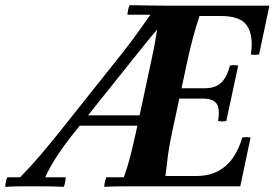

<svg xmlns="http://www.w3.org/2000/svg" viewBox="-76 -722 1064 744"><path d="M863 -189Q879 -192 895 -189L855 0H477Q443 0 403 0Q363 0 328 2Q328 -6 330.5 -17Q333 -28 336 -35H404Q419 -77 430 -121Q441 -165 451 -210L511 -490Q518 -521 523.5 -551.5Q529 -582 533 -607Q521 -594 509.5 -580Q498 -566 485 -550L213 -210Q176 -164 148 -122Q120 -80 99 -35H179Q178 -26 176.5 -16.5Q175 -7 171 2Q131 0 94.5 0Q58 0 41 0Q23 0 1.5 0Q-20 0 -56 2Q-55 -7 -53.5 -16.5Q-52 -26 -48 -35H2Q46 -80 81.5 -122Q117 -164 154 -210L400 -519Q423 -548 451 -586.5Q479 -625 507 -665H418Q418 -673 420.5 -684Q423 -695 426 -702Q479 -701 514.5 -700.5Q550 -700 576 -700Q602 -700 625 -700H968L928 -511Q912 -508 896 -511Q907 -581 882.5 -620.5Q858 -660 780 -660H697Q682 -615 671.5 -575Q661 -535 651 -490L591 -210Q581 -165 575.5 -125Q570 -85 565 -40H683Q735 -40 771 -60Q807 -80 829 -114Q851 -148 863 -189ZM502 -235H222L240 -275H510ZM815 -468Q831 -471 847 -468L801 -253Q784 -250 769 -253Q777 -300 763.5 -320Q750 -340 709 -340H549L557 -380H717Q758 -380 780.5 -401Q803 -422 815 -468Z"/></svg>

Font: Poltawski Nowy SemiBold
Style: Italic
Weight: 600
Italic angle: -12°
Version: Version 1.001;gftools[0.9.25]